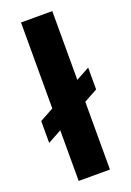

<svg xmlns="http://www.w3.org/2000/svg" viewBox="-154 -864 628 920"><g transform="rotate(-20 160.0 -404.0)"><path d="M80 0V-808H239.5V0ZM9.5 -219.5V-331L308.5 -495V-383.5Z"/></g></svg>

Font: Encode Sans Semi Expanded
Style: Bold
Weight: 700
Width: 6
Designer: Multiple Designers
Foundry: Impallari Type
Version: Version 3.000; ttfautohint (v1.8.3) -l 8 -r 50 -G 200 -x 14 